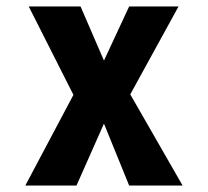

<svg xmlns="http://www.w3.org/2000/svg" viewBox="-20 -571 640 591"><path d="M206 -279 68.5 -551H228L300 -384.5L377.5 -551H529.5L381 -280.5L542 0H377.5L300 -190.5L215.5 0H58Z"/></svg>

Font: JuliaMono ExtraBold
Style: Regular
Weight: 800
Monospace: yes
Designer: cormullion
Foundry: corm
Version: Version 0.055; ttfautohint (v1.8.4)